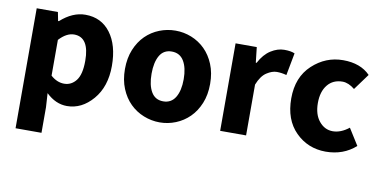

<svg xmlns="http://www.w3.org/2000/svg" viewBox="-68 -698 2118 1072"><g transform="rotate(10 991.0 -162.0)"><path d="M382.8 -253.9Q382.8 -387.7 296.9 -388.2Q253.9 -388.2 211.9 -342.8V-140.1Q247.6 -107.9 288.3 -107.9Q329.1 -107.9 356 -142.3Q382.8 -176.8 382.8 -253.9ZM211.9 184.1H64.9V-496.1H185.1L194.8 -446.8H199.2Q267.1 -507.8 339.8 -507.8Q430.2 -507.8 482.2 -438.5Q534.2 -369.1 534.2 -251.5Q534.2 -133.8 471.4 -60.8Q408.7 12.2 325.2 12.2Q261.2 12.2 207 -40L211.9 39.1Z M782 -351.1Q759.8 -313 759.8 -248Q759.8 -183.1 782.2 -145Q804.7 -106.9 850.1 -106.9Q895.5 -106.9 918.7 -145Q941.9 -183.1 941.9 -248Q941.9 -313 918.9 -351.1Q896 -389.2 850.1 -389.2Q804.2 -389.2 782 -351.1ZM628.9 -137.5Q608.9 -186 608.9 -248Q608.9 -310.1 628.9 -358.6Q648.9 -407.2 682.4 -440.2Q715.8 -473.1 759.8 -490.5Q803.7 -507.8 850.8 -507.8Q897.9 -507.8 941.4 -490.5Q984.9 -473.1 1018.3 -440.2Q1051.8 -407.2 1071.8 -358.6Q1091.8 -310.1 1091.8 -248Q1091.8 -186 1071.8 -137.5Q1051.8 -88.9 1018.3 -55.9Q984.9 -22.9 941.4 -5.4Q897.9 12.2 850.8 12.2Q803.7 12.2 759.8 -5.4Q715.8 -22.9 682.4 -55.9Q648.9 -88.9 628.9 -137.5Z M1339.4 -288.1V0H1192.4V-496.1H1312.5L1322.3 -409.2H1326.7Q1353.5 -460 1391.4 -483.9Q1429.2 -507.8 1467 -507.8Q1504.9 -507.8 1526.4 -498L1502.4 -371.1Q1474.1 -378.9 1447.3 -378.9Q1420.4 -378.9 1389.9 -358.9Q1359.4 -338.9 1339.4 -288.1Z M1961.4 -49.8Q1892.1 12.2 1791.5 12.2Q1690.4 11.7 1621.1 -57.6Q1551.8 -127 1551.8 -247.6Q1551.8 -368.2 1627 -438Q1702.1 -507.8 1800.8 -507.8Q1899.9 -507.8 1954.6 -451.2L1887.7 -359.9Q1852.5 -388.7 1818.8 -389.2Q1764.6 -389.2 1733.6 -351.1Q1702.6 -313 1702.6 -248Q1702.6 -183.1 1734.1 -145Q1765.6 -106.9 1811.3 -106.9Q1856.9 -106.9 1902.8 -143.1Z"/></g></svg>

Font: SourceSansPro-Bold
Style: Bold
Weight: 700
Designer: Paul D. Hunt
Foundry: Adobe Systems Incorporated
Version: Version 1.050;PS Version 1.000;hotconv 1.0.70;makeotf.lib2.5